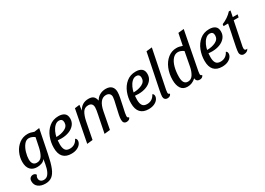

<svg xmlns="http://www.w3.org/2000/svg" viewBox="-7 -1603 3719 2696"><g transform="rotate(-30 1852.5 -254.5)"><path d="M183 201Q112 201 68.5 167.5Q25 134 25 75Q25 38 44.5 21Q64 4 89 4Q125 4 138 33Q120 53 120 80Q120 111 139.5 127.5Q159 144 189 144Q233 144 260 109.5Q287 75 301.5 21.5Q316 -32 328 -114Q309 -85 273.5 -71.5Q238 -58 198 -58Q127 -58 88.5 -101Q50 -144 50 -225Q50 -300 82 -370.5Q114 -441 173 -485.5Q232 -530 309 -530Q334 -530 356 -525Q378 -520 410 -508L494 -520L418 -142Q392 -11 362 63Q332 137 289.5 169Q247 201 183 201ZM295 -470Q249 -470 215.5 -426Q182 -382 164.5 -320.5Q147 -259 147 -213Q147 -114 225 -114Q281 -114 310 -162Q339 -210 355 -284L386 -435Q366 -452 341 -461Q316 -470 295 -470Z M939 -418Q939 -361 905 -320Q871 -279 815 -258Q759 -237 693 -237Q675 -237 633 -240Q630 -204 630 -176Q630 -115 651.5 -84Q673 -53 725 -53Q769 -53 802 -74.5Q835 -96 854 -136Q866 -134 872 -122.5Q878 -111 878 -97Q878 -69 858.5 -42Q839 -15 800.5 2.5Q762 20 708 20Q622 20 577 -28.5Q532 -77 532 -175Q532 -263 563.5 -344.5Q595 -426 657.5 -478Q720 -530 810 -530Q870 -530 904.5 -503.5Q939 -477 939 -418ZM640 -290Q720 -290 780.5 -320Q841 -350 841 -413Q841 -442 826.5 -457Q812 -472 786 -472Q747 -472 716 -442Q685 -412 666 -369.5Q647 -327 640 -290Z M1296 -530Q1349 -530 1375 -507Q1401 -484 1410 -436Q1436 -483 1480 -506.5Q1524 -530 1576 -530Q1638 -530 1669.5 -498Q1701 -466 1701 -409Q1701 -375 1691.5 -326Q1682 -277 1664 -194Q1638 -83 1638 -54Q1638 -39 1643 -30.5Q1648 -22 1664 -21Q1659 -1 1642.5 9.5Q1626 20 1603 20Q1576 20 1561.5 4Q1547 -12 1547 -48Q1547 -75 1556 -121Q1565 -167 1582 -238Q1610 -352 1610 -381Q1610 -416 1590 -434.5Q1570 -453 1536 -453Q1428 -453 1393 -272L1341 0L1248 10L1298 -240L1303 -264Q1320 -345 1320 -378Q1320 -416 1301.5 -434.5Q1283 -453 1248 -453Q1188 -453 1158.5 -404Q1129 -355 1112 -272L1059 0L967 10L1068 -510L1146 -520L1135 -432Q1187 -530 1296 -530Z M2191 -418Q2191 -361 2157 -320Q2123 -279 2067 -258Q2011 -237 1945 -237Q1927 -237 1885 -240Q1882 -204 1882 -176Q1882 -115 1903.5 -84Q1925 -53 1977 -53Q2021 -53 2054 -74.5Q2087 -96 2106 -136Q2118 -134 2124 -122.5Q2130 -111 2130 -97Q2130 -69 2110.5 -42Q2091 -15 2052.5 2.5Q2014 20 1960 20Q1874 20 1829 -28.5Q1784 -77 1784 -175Q1784 -263 1815.5 -344.5Q1847 -426 1909.5 -478Q1972 -530 2062 -530Q2122 -530 2156.5 -503.5Q2191 -477 2191 -418ZM1892 -290Q1972 -290 2032.5 -320Q2093 -350 2093 -413Q2093 -442 2078.5 -457Q2064 -472 2038 -472Q1999 -472 1968 -442Q1937 -412 1918 -369.5Q1899 -327 1892 -290Z M2300 -51Q2300 -23 2326 -21Q2321 -1 2304.5 9.5Q2288 20 2267 20Q2239 20 2224 4Q2209 -12 2209 -39Q2209 -63 2224 -141L2338 -700L2430 -710L2305 -93Q2300 -66 2300 -51Z M2823 -51Q2823 -23 2849 -21Q2843 -1 2827 9.5Q2811 20 2788 20Q2761 20 2745 5Q2729 -10 2728 -37Q2668 20 2591 20Q2520 20 2486.5 -30.5Q2453 -81 2453 -167Q2453 -265 2487.5 -348.5Q2522 -432 2583.5 -481Q2645 -530 2721 -530Q2747 -530 2768 -525.5Q2789 -521 2817 -511L2855 -700L2947 -710L2828 -93Q2823 -63 2823 -51ZM2713 -470Q2663 -470 2626.5 -428Q2590 -386 2571 -315Q2552 -244 2552 -158Q2552 -39 2631 -39Q2684 -39 2715 -88.5Q2746 -138 2759 -208L2802 -436Q2782 -452 2757.5 -461Q2733 -470 2713 -470Z M3383 -418Q3383 -361 3349 -320Q3315 -279 3259 -258Q3203 -237 3137 -237Q3119 -237 3077 -240Q3074 -204 3074 -176Q3074 -115 3095.5 -84Q3117 -53 3169 -53Q3213 -53 3246 -74.5Q3279 -96 3298 -136Q3310 -134 3316 -122.5Q3322 -111 3322 -97Q3322 -69 3302.5 -42Q3283 -15 3244.5 2.5Q3206 20 3152 20Q3066 20 3021 -28.5Q2976 -77 2976 -175Q2976 -263 3007.5 -344.5Q3039 -426 3101.5 -478Q3164 -530 3254 -530Q3314 -530 3348.5 -503.5Q3383 -477 3383 -418ZM3084 -290Q3164 -290 3224.5 -320Q3285 -350 3285 -413Q3285 -442 3270.5 -457Q3256 -472 3230 -472Q3191 -472 3160 -442Q3129 -412 3110 -369.5Q3091 -327 3084 -290Z M3696 -465H3616L3545 -116Q3536 -80 3536 -57Q3536 -39 3543 -30.5Q3550 -22 3565 -22Q3568 -22 3582 -24Q3560 21 3502 21Q3479 21 3462 4.5Q3445 -12 3445 -41Q3445 -67 3455 -119.5Q3465 -172 3484 -263L3497 -323L3525 -465H3451L3455 -495Q3501 -513 3544.5 -542.5Q3588 -572 3619 -607H3646L3627 -510H3705Z"/></g></svg>

Font: Sansita Light Italic
Style: Regular
Weight: 300
Italic angle: -11°
Designer: Pablo Cosgaya
Foundry: Omnibus-Type
Version: Version 1.006